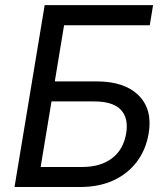

<svg xmlns="http://www.w3.org/2000/svg" viewBox="-20 -748 674 768"><path d="M38.1 0 158.7 -727.5H592.3L579.1 -647H236.3L199.2 -422.4H366.7Q478 -422.4 534.4 -366.5Q590.8 -310.5 574.7 -214.4Q563.5 -148.4 526.9 -100.3Q490.2 -52.2 432.9 -26.1Q375.5 0 300.8 0ZM142.6 -80.1H309.1Q382.3 -80.1 428.2 -115Q474.1 -149.9 484.9 -215.8Q494.6 -275.9 463.1 -309.1Q431.6 -342.3 356.4 -342.3H186Z"/></svg>

Font: Inter 20pt
Style: Italic
Weight: 400
Italic angle: -9.3988°
Version: Version 4.001;git-66647c0bb